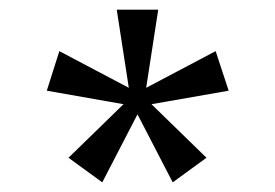

<svg xmlns="http://www.w3.org/2000/svg" viewBox="-20 -770 570 398"><path d="M454 -582 294 -554 408 -443 338 -392 265 -533 192 -392 122 -443 236 -554 77 -582 103 -664 247 -588 222 -750H308L283 -588L427 -664Z"/></svg>

Font: Puffins on Iceburgs
Style: Regular
Weight: 400
Version: Version 1.0